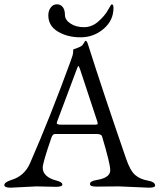

<svg xmlns="http://www.w3.org/2000/svg" viewBox="-22 -865 739 890"><path d="M496 -845Q504 -845 504 -828Q504 -770 458 -731Q412 -692 351.5 -692Q291 -692 246.5 -718.5Q202 -745 202 -794Q202 -815 213 -830Q224 -845 241.5 -845Q259 -845 269 -832Q279 -819 279 -796Q279 -773 304.5 -756Q330 -739 367 -739Q404 -739 434 -765.5Q464 -792 478.5 -818.5Q493 -845 496 -845ZM238 1 147 -1 27 5Q-2 5 -2 -7.5Q-2 -20 31 -31Q91 -49 117 -108Q213 -328 304 -578Q317 -611 317 -623.5Q317 -636 318 -636Q354 -648 360 -655.5Q366 -663 368 -667Q372 -676 375 -676Q380 -676 385 -662Q459 -429 563 -128Q582 -73 605 -53.5Q628 -34 662.5 -28Q697 -22 697 -5Q697 5 668 5L529 -1L424 0Q395 0 395 -12Q395 -26 428 -31Q489 -41 489 -76Q489 -106 451 -233Q448 -244 424 -244H233Q222 -244 216 -226Q176 -110 176 -88Q176 -66 192.5 -51Q209 -36 238 -28.5Q267 -21 267 -10Q267 1 238 1ZM333 -542 243 -302Q241 -296 241 -294Q241 -287 262 -287H417Q431 -287 431 -292Q431 -294 429 -302L350 -541Q344 -559 341.5 -559Q339 -559 333 -542Z"/></svg>

Font: EB Garamond
Style: Regular
Weight: 400
Version: Version 0.012